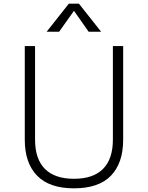

<svg xmlns="http://www.w3.org/2000/svg" viewBox="-20 -1009 806 1046"><path d="M115 0ZM115 -248V-758H171V-248Q171 -143 224.5 -89Q278 -35 383 -35Q488 -35 541.5 -89Q595 -143 595 -248V-758H651V-248Q651 -121 584.5 -52Q518 17 383 17Q249 17 182 -52Q115 -121 115 -248ZM463 -836 383 -950 302 -836H234L355 -989H410L531 -836Z"/></svg>

Font: Biryani UltraLight
Style: Regular
Weight: 250
Designer: Dan Reynolds and Mathieu Réguer
Foundry: Dan Reynolds and Mathieu Réguer
Version: Version 1.003; ttfautohint (v1.1) -l 5 -r 5 -G 72 -x 0 -D la